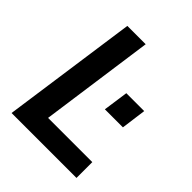

<svg xmlns="http://www.w3.org/2000/svg" viewBox="-193 -802 918 918"><g transform="rotate(45 266.0 -343.0)"><path d="M38 0 135 -686H259L178 -107H477V0ZM341 -328 359 -455H480L463 -328Z"/></g></svg>

Font: Chivo Medium
Style: Italic
Weight: 500
Italic angle: -8.05°
Designer: Hector Gatti
Foundry: Omnibus-Type
Version: Version 2.002